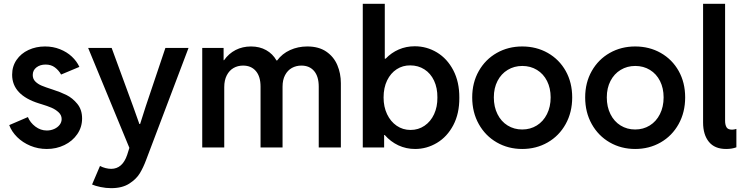

<svg xmlns="http://www.w3.org/2000/svg" viewBox="-20 -772 3900 1005"><path d="M28.3 -117.2 126 -159.2Q137.7 -130.4 165 -109.6Q192.4 -88.9 225.1 -88.9Q245.6 -88.9 263.7 -96.9Q281.7 -105 292.2 -118.7Q302.7 -132.3 302.7 -148.9Q302.7 -169.4 286.6 -184.3Q270.5 -199.2 249.3 -208.3Q228 -217.3 197.3 -226.6L184.6 -230.5Q43.5 -274.4 43.5 -380.9Q43.5 -424.8 66.7 -458.5Q89.8 -492.2 129.2 -510.5Q168.5 -528.8 215.8 -528.8Q257.8 -528.8 293.9 -514.4Q330.1 -500 356 -475.8Q381.8 -451.7 395.5 -421.9L299.8 -381.8Q287.6 -403.8 267.6 -418.9Q247.6 -434.1 218.8 -434.1Q189.9 -434.1 170.7 -419.2Q151.4 -404.3 151.4 -379.4Q151.4 -358.9 164.8 -345.5Q178.2 -332 198 -323.7Q217.8 -315.4 255.9 -303.2Q295.9 -290.5 327.9 -274.7Q359.9 -258.8 384.8 -228.3Q409.7 -197.8 409.7 -151.9Q409.7 -106.4 384.5 -69.8Q359.4 -33.2 317.1 -12.7Q274.9 7.8 225.1 7.8Q179.2 7.8 138.9 -9Q98.6 -25.9 69.8 -54.4Q41 -83 28.3 -117.2Z M461.9 193.8 503.4 96.7Q517.1 104 532.7 107.9Q548.3 111.8 562 111.8Q620.6 111.8 645.5 39.1L657.2 2L441.4 -521H564.5L676.3 -216.3L709.5 -123H713.4L743.2 -216.3L845.7 -521H966.8L744.6 65.9Q730 105 711.7 135.3Q693.4 165.5 656.5 189.2Q619.6 212.9 562 212.9Q534.2 212.9 506.3 207Q478.5 201.2 461.9 193.8Z M1038.6 -521H1150.4V-457H1152.8Q1177.2 -491.7 1213.4 -510.3Q1249.5 -528.8 1293.9 -528.8Q1338.9 -528.8 1373.3 -509.5Q1407.7 -490.2 1427.2 -455.6H1430.7Q1457 -491.2 1498.5 -510Q1540 -528.8 1588.4 -528.8Q1648.4 -528.8 1687.7 -502Q1727.1 -475.1 1745.6 -431.4Q1764.2 -387.7 1764.2 -336.4V0H1648.4V-318.4Q1648.4 -371.6 1624.3 -400.1Q1600.1 -428.7 1557.6 -428.7Q1530.3 -428.7 1507.8 -416.3Q1485.4 -403.8 1472.2 -378.9Q1459 -354 1459 -318.4V0H1343.8V-318.4Q1343.8 -371.6 1319.3 -400.1Q1294.9 -428.7 1252.4 -428.7Q1224.6 -428.7 1202.4 -416Q1180.2 -403.3 1167 -377.7Q1153.8 -352.1 1153.8 -315.9V0H1038.6Z M1878.9 -752H1994.1V-464.8H1998.5Q2028.3 -496.1 2067.1 -512.9Q2106 -529.8 2150.9 -529.8Q2213.4 -529.8 2267.1 -497.6Q2320.8 -465.3 2352.8 -404.1Q2384.8 -342.8 2384.3 -260.3Q2384.8 -177.7 2352.8 -116.9Q2320.8 -56.2 2267.3 -24.2Q2213.9 7.8 2152.8 7.8Q2106 7.8 2065.2 -11.2Q2024.4 -30.3 1993.7 -65.4H1990.7V0H1878.9ZM2269.5 -261.7Q2270 -311.5 2252 -349.9Q2233.9 -388.2 2201.4 -408.9Q2168.9 -429.7 2127.4 -429.7Q2088.4 -430.2 2056.6 -409.7Q2024.9 -389.2 2006.3 -351.1Q1987.8 -313 1987.8 -261.7Q1987.8 -212.9 2006.1 -174.3Q2024.4 -135.7 2056.4 -113.8Q2088.4 -91.8 2128.9 -91.8Q2169.9 -91.8 2202.1 -113.8Q2234.4 -135.7 2252.2 -174.3Q2270 -212.9 2269.5 -261.7Z M2451.7 -262.2Q2451.7 -339.4 2486.1 -400.1Q2520.5 -460.9 2580.3 -494.9Q2640.1 -528.8 2713.4 -528.8Q2787.6 -528.8 2847.4 -494.9Q2907.2 -460.9 2941.2 -400.4Q2975.1 -339.8 2975.1 -262.2Q2975.1 -184.1 2940.9 -122.6Q2906.7 -61 2846.9 -26.6Q2787.1 7.8 2713.4 7.8Q2640.1 7.8 2580.3 -26.6Q2520.5 -61 2486.1 -122.6Q2451.7 -184.1 2451.7 -262.2ZM2862.3 -262.2Q2862.3 -310.5 2843.5 -347.9Q2824.7 -385.3 2790.8 -406Q2756.8 -426.8 2713.9 -426.8Q2671.4 -426.8 2637.5 -406.2Q2603.5 -385.7 2584.2 -348.4Q2564.9 -311 2564.9 -262.2Q2564.9 -212.9 2584 -174.6Q2603 -136.2 2637 -115.2Q2670.9 -94.2 2713.4 -94.2Q2755.9 -94.2 2789.8 -115.2Q2823.7 -136.2 2843 -174.6Q2862.3 -212.9 2862.3 -262.2Z M3043 -262.2Q3043 -339.4 3077.4 -400.1Q3111.8 -460.9 3171.6 -494.9Q3231.4 -528.8 3304.7 -528.8Q3378.9 -528.8 3438.7 -494.9Q3498.5 -460.9 3532.5 -400.4Q3566.4 -339.8 3566.4 -262.2Q3566.4 -184.1 3532.2 -122.6Q3498 -61 3438.2 -26.6Q3378.4 7.8 3304.7 7.8Q3231.4 7.8 3171.6 -26.6Q3111.8 -61 3077.4 -122.6Q3043 -184.1 3043 -262.2ZM3453.6 -262.2Q3453.6 -310.5 3434.8 -347.9Q3416 -385.3 3382.1 -406Q3348.1 -426.8 3305.2 -426.8Q3262.7 -426.8 3228.8 -406.2Q3194.8 -385.7 3175.5 -348.4Q3156.2 -311 3156.2 -262.2Q3156.2 -212.9 3175.3 -174.6Q3194.3 -136.2 3228.3 -115.2Q3262.2 -94.2 3304.7 -94.2Q3347.2 -94.2 3381.1 -115.2Q3415 -136.2 3434.3 -174.6Q3453.6 -212.9 3453.6 -262.2Z M3660.2 -130.9V-752H3775.4V-140.1Q3775.4 -119.1 3782.7 -106.2Q3790 -93.3 3812 -93.3Q3821.8 -93.3 3834.5 -97.2V-1Q3811.5 7.8 3780.8 7.8Q3721.2 7.8 3690.7 -29.5Q3660.2 -66.9 3660.2 -130.9Z"/></svg>

Font: Reddit Sans SemiBold
Style: Regular
Weight: 600
Designer: Stephen Hutchings
Foundry: Reddit
Version: Version 1.013